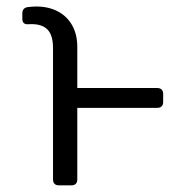

<svg xmlns="http://www.w3.org/2000/svg" viewBox="-20 -558 562 578"><path d="M74.9 -485.4Q69.2 -485.4 66.1 -485.1Q47.2 -483.3 47.2 -501.4V-517.4Q47.2 -534.1 63.2 -536.6Q78.1 -538.4 89.1 -538.4Q126.1 -538.4 153.9 -523.8Q181.8 -509.2 197.3 -481.7Q212.7 -454.2 212.7 -416.2V-293H453.5Q462 -293 466.6 -288.4Q471.2 -283.7 471.2 -275.2V-251.1Q471.2 -242.5 466.6 -237.9Q462 -233.3 453.5 -233.3H212.7V-17.8Q212.7 -9.2 208.1 -4.6Q203.5 0 195 0H157.3Q148.8 0 144.2 -4.6Q139.6 -9.2 139.6 -17.8V-413.7Q139.6 -451.3 123.6 -468.4Q107.6 -485.4 74.9 -485.4Z"/></svg>

Font: DeltaSans Light
Style: Regular
Weight: 300
Designer: Rasmus Andersson
Foundry: rsms
Version: Version 3.012